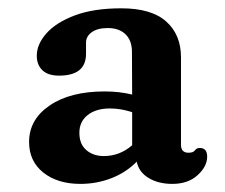

<svg xmlns="http://www.w3.org/2000/svg" viewBox="-20 -731 542 462"><path d="M68.5 -597Q68.5 -624.5 91.8 -650.8Q115 -677 160.2 -694Q205.5 -711 272 -711Q344.5 -711 380 -679.2Q415.5 -647.5 415.5 -593V-382.5Q415.5 -363.5 433.5 -363.5Q445 -363.5 449 -369.2Q453 -375 460.5 -375Q478.5 -375 478.5 -354Q478.5 -330.5 455.5 -309.5Q432.5 -288.5 394.5 -288.5Q361 -288.5 337.5 -302.8Q314 -317 309 -342Q283.5 -316 248 -302.2Q212.5 -288.5 173.5 -288.5Q118.5 -288.5 84.2 -315.8Q50 -343 50 -389.5Q50 -443.5 99.5 -477.2Q149 -511 232 -511Q267 -511 298 -503.5L297.5 -606Q297.5 -633.5 282 -648.5Q266.5 -663.5 239.5 -663.5Q214.5 -663.5 200.8 -653.5Q187 -643.5 187 -628.5V-601.5Q187 -549 122 -549Q95.5 -549 82 -562Q68.5 -575 68.5 -597ZM171 -411.5Q171 -384 187.8 -369.8Q204.5 -355.5 230 -355.5Q268 -355.5 298 -381.5V-461Q286 -465 272.8 -467.5Q259.5 -470 244.5 -470Q211 -470 191 -454.2Q171 -438.5 171 -411.5Z"/></svg>

Font: Fraunces 72pt SuperSoft SemiBold
Style: Regular
Weight: 600
Version: Version 1.000;[b76b70a41]